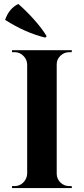

<svg xmlns="http://www.w3.org/2000/svg" viewBox="-20 -955 426 975"><path d="M210 -764Q110 -788 6 -854Q25 -911 73 -935Q114 -899 149 -860Q194 -810 217 -771ZM345 0H41V-10H54Q80 -10 98 -28Q117 -47 118 -73V-628Q117 -654 98 -672Q80 -690 54 -690H41V-700H345L344 -690H332Q306 -690 287 -672Q268 -654 268 -628V-73Q268 -47 287 -28Q306 -10 332 -10H344Z"/></svg>

Font: Cinzel Bold(RUS BY LYAJKA)
Style: Regular
Weight: 700
Designer: Natanael Gama
Version: Version 1.001;PS 001.001;hotconv 1.0.56;makeotf.lib2.0.21325